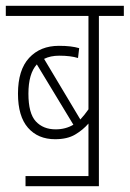

<svg xmlns="http://www.w3.org/2000/svg" viewBox="-20 -642 447 662"><path d="M68 -35H285V-216Q266 -194 239 -178Q212 -162 170 -162Q111 -162 76.5 -201.5Q42 -241 42 -319Q42 -401 80.5 -442.5Q119 -484 183 -484Q206 -484 222.5 -482Q239 -480 253 -476L249 -442Q236 -446 220 -448Q204 -450 184 -450Q154 -450 132 -439L257 -230Q271 -245 285 -265V-587H0V-622H407V-587H321V0H68ZM78 -319Q78 -251 103.5 -223.5Q129 -196 172 -196Q206 -196 233 -212L107 -420Q78 -388 78 -319Z"/></svg>

Font: Noto Sans Devanagari ExtraCondensed ExtraLight
Style: Regular
Weight: 200
Width: 2
Designer: Jelle Bosma - Monotype Design Team
Foundry: Monotype Imaging Inc.
Version: Version 2.004; ttfautohint (v1.8.4.7-5d5b)